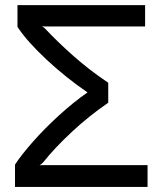

<svg xmlns="http://www.w3.org/2000/svg" viewBox="-20 -736 640 756"><path d="M406.2 -331.5Q369.6 -306.6 333 -277.3Q296.4 -248 263.2 -217Q230 -186 200.9 -155.3Q171.9 -124.5 150.4 -97.2Q147.9 -94.2 143.8 -90.8Q139.6 -87.4 135.7 -85Q138.2 -85.4 142.1 -85.7Q146 -85.9 150.4 -85.9H561V0H39.1V-87.9Q51.3 -106.9 69.6 -130.1Q87.9 -153.3 110.4 -178.7Q132.8 -204.1 158.9 -230.5Q185.1 -256.8 212.6 -282Q240.2 -307.1 268.8 -330.3Q297.4 -353.5 324.7 -372.1Q283.7 -399.9 242.2 -433.1Q200.7 -466.3 163.8 -500.7Q127 -535.2 96.9 -568.6Q66.9 -602.1 48.8 -630.4V-715.8H551.3V-631.8H160.2Q155.8 -631.8 151.9 -632.1Q147.9 -632.3 145.5 -632.8Q149.4 -630.4 153.6 -627Q157.7 -623.5 160.2 -620.6Q207.5 -570.3 269.8 -515.1Q332 -460 406.2 -410.2Z"/></svg>

Font: Arian AMU
Style: Regular
Weight: 400
Designer: Ruben Hakobyan (Tarumian)
Foundry: Ruben Hakobyan (Tarumian)
Version: Version 4.003